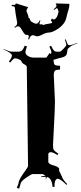

<svg xmlns="http://www.w3.org/2000/svg" viewBox="-39 -1091 477 1133"><path d="M48.8 -1043.5Q48.8 -1054.2 37.6 -1054.2Q36.6 -1054.2 33.4 -1054.7Q30.3 -1055.2 29.3 -1055.2L31.2 -1062.5Q44.4 -1061 48.1 -1062.5Q51.8 -1064 55.7 -1070.3V-1070.8L127 -1048.8Q125.5 -1045.9 119.6 -1036.1L116.7 -1025.9Q116.7 -1025.4 120.1 -1018.6Q129.4 -998 129.4 -986.3Q140.6 -979 138.2 -973.1Q141.6 -969.7 141.8 -967.8Q142.1 -965.8 143.6 -964.8L158.2 -956.5Q179.7 -943.8 190.4 -961.9Q192.9 -967.3 196.3 -971.7L199.7 -970.7Q191.9 -949.7 194.8 -947.8Q197.8 -945.8 201.9 -947.5Q206.1 -949.2 210.9 -946.3Q215.8 -943.4 216.8 -943.4Q225.6 -947.8 242.7 -950Q259.8 -952.1 268.6 -956.1Q269 -962.9 260.7 -971.2L268.1 -981.9Q268.6 -980.5 273.4 -977.5Q284.7 -970.7 297.9 -993.2Q299.8 -996.1 303.5 -1009.5Q307.1 -1022.9 306.4 -1024.9Q305.7 -1026.9 303.7 -1032.5Q301.8 -1038.1 301 -1038.8Q300.3 -1039.6 298.6 -1041.7Q296.9 -1043.9 294.7 -1042.2Q292.5 -1040.5 289.1 -1038.6Q285.6 -1036.6 279.8 -1031.7L277.8 -1036.6Q295.4 -1050.3 294.2 -1057.4Q293 -1064.5 289.6 -1070.8L369.6 -1068.4Q372.6 -1057.1 364.3 -1030.3Q356 -1003.4 353 -988.3Q345.2 -948.2 299.8 -918.9Q269.5 -899.4 251.2 -899.2Q232.9 -898.9 207.3 -885.3Q181.6 -871.6 168.7 -879.2Q155.8 -886.7 145.5 -879.9Q135.3 -873 133.8 -858.9L127 -859.4Q131.3 -874 131.1 -877.7Q130.9 -881.3 127.4 -883.5Q124 -885.7 119.4 -885Q114.7 -884.3 109.1 -887.7Q103.5 -891.1 92.5 -910.6Q81.5 -930.2 73.2 -934.8Q64.9 -939.5 49.3 -926.8L46.4 -931.6Q56.2 -938 58.8 -942.4Q61.5 -946.8 62.5 -957Q51.8 -1013.2 48.8 -1043.5ZM231.4 -41 230.5 -47.9Q227.5 -47.9 205.1 -45.9V-50.8L227.5 -53.2Q219.2 -64 208.5 -64H154.3Q146.5 -64 114.5 -41.7Q82.5 -19.5 82.5 -6.8L74.2 22L60.5 18.1L70.3 -8.8Q70.3 -30.3 112.3 -86.4Q126.5 -105 126.5 -112.8L119.1 -695.8Q119.1 -704.1 104.7 -711.4Q90.3 -718.8 88.6 -726.8Q86.9 -734.9 72.5 -741Q58.1 -747.1 49.6 -747.1Q41 -747.1 21.5 -722.2L13.2 -728Q31.2 -749 31.2 -764.2Q31.2 -776.9 -18.6 -799.8L-17.6 -801.8Q17.1 -786.1 30.3 -786.1H69.3Q82 -786.1 89.8 -792.5Q97.7 -798.8 107.4 -821.8L120.1 -816.9Q111.3 -793.9 111.3 -781.5Q111.3 -769 127.2 -760Q143.1 -751 161.1 -751H234.4L254.4 -778.8L261.2 -772Q264.2 -774.9 264.2 -783.4Q264.2 -792 252.4 -815.9L262.2 -820.8Q273.4 -797.9 279.8 -792Q286.1 -786.1 296.4 -786.1H315.4Q319.3 -786.1 335.9 -803.5Q352.5 -820.8 352.5 -826.2Q352.5 -831.5 344.2 -856.9L349.1 -858.9Q356.9 -835.4 360.6 -829.8Q364.3 -824.2 369.1 -824.2H372.1Q381.8 -824.2 417.5 -837.9L418.5 -835.9Q384.8 -823.7 375.5 -815.9L362.3 -804.2Q358.4 -799.8 358.2 -790.5Q357.9 -781.2 355 -772.7Q352.1 -764.2 346.2 -760.3Q336.9 -753.9 327.4 -752.2Q317.9 -750.5 300.5 -745.1Q283.2 -739.7 276.4 -737.8L279.3 -719.2Q280.3 -710 287.6 -706.5Q294.9 -703.1 315.4 -703.1V-680.2Q291.5 -680.2 284.2 -672.9Q284.2 -669.9 284.7 -663.8Q285.2 -657.7 285.2 -653.8L283.2 -671.9Q278.3 -667 278.3 -648.9L285.2 -496.1Q285.2 -447.8 279.8 -354Q274.4 -260.3 273.9 -236.6Q273.4 -212.9 278.8 -205.6Q284.2 -198.2 305.2 -184.1L300.3 -175.8Q274.4 -192.9 260.3 -192.9Q246.1 -192.9 246.1 -179.2V-136.2Q246.1 -123 278.3 -114.5Q310.5 -106 310.5 -91.8L309.1 -87.9Q309.1 -83.5 316.4 -69.8Q323.7 -56.2 325.2 -51.8Q330.6 -31.7 357.4 -4.9L353.5 0Q322.3 -31.2 306.2 -35.2H305.2L302.2 -36.1Q282.2 -36.1 282.2 12.2L270.5 11.2Q270.5 -7.8 262.5 -25.4Q254.4 -43 238.3 -46.9L228.5 -28.8Q231.4 -35.6 231.4 -41ZM290.5 -621.1Q286.6 -640.6 285.2 -653.8Z"/></svg>

Font: Eater
Style: Regular
Weight: 400
Version: Version 001.002